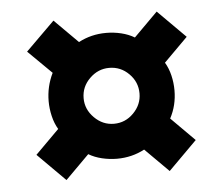

<svg xmlns="http://www.w3.org/2000/svg" viewBox="-40 -608 631 542"><g transform="rotate(-5 275.0 -337.0)"><path d="M127.5 -111.7 49.2 -190 116.7 -257.5Q106.7 -274.2 101.7 -295.4Q96.7 -316.7 96.7 -337.5Q96.7 -379.2 115 -416.7L48.3 -482.5L130 -563.3L196.7 -496.7Q232.5 -515.8 275 -515.8Q296.7 -515.8 317.5 -510.8Q338.3 -505.8 355 -495.8L422.5 -563.3L500.8 -485L433.3 -417.5Q443.3 -400.8 448.3 -380Q453.3 -359.2 453.3 -337.5Q453.3 -295 434.2 -259.2L500.8 -192.5L420 -111.7L353.3 -178.3Q317.5 -159.2 275 -159.2Q254.2 -159.2 232.9 -164.2Q211.7 -169.2 195 -179.2ZM275 -258.3Q307.5 -258.3 330.8 -282.1Q354.2 -305.8 354.2 -337.5Q354.2 -370 330.8 -393.3Q307.5 -416.7 275 -416.7Q243.3 -416.7 219.6 -393.3Q195.8 -370 195.8 -337.5Q195.8 -305.8 219.6 -282.1Q243.3 -258.3 275 -258.3Z"/></g></svg>

Font: Funnel Sans Light
Style: Bold
Weight: 700
Version: Version 1.000